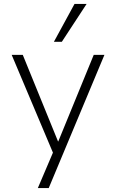

<svg xmlns="http://www.w3.org/2000/svg" viewBox="-20 -769 586 969"><path d="M171 180 255 -17V20L39 -492H95L273 -55H274L453 -492H507L226 180ZM252 -558 356 -749H417L292 -558Z"/></svg>

Font: Nunito Sans 7pt ExtraLight
Style: Regular
Weight: 250
Designer: Vernon Adams
Foundry: Vernon Adams
Version: Version 3.101;gftools[0.9.27]